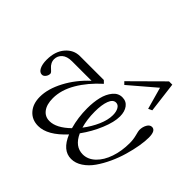

<svg xmlns="http://www.w3.org/2000/svg" viewBox="-167 -891 1095 1095"><g transform="rotate(45 380.5 -343.0)"><path d="M449.7 -502 434.6 -517.1 615.7 -696.8H642.1L665 -512.7L642.1 -502L605 -634.8ZM267.6 11.2Q217.8 11.2 187.3 -22.9Q156.7 -57.1 156.7 -113.8Q156.7 -177.7 195.8 -252Q234.9 -326.2 300.8 -386.7H143.6Q103.5 -386.7 83 -368.2Q62.5 -349.6 62.5 -322.8Q62.5 -308.1 69.3 -295.4Q76.2 -282.7 84.5 -275.9Q92.8 -269 99.6 -261.7Q106.4 -254.4 106.4 -249.5Q106.4 -234.9 97.2 -222.9Q87.9 -210.9 75.7 -210.9Q57.1 -210.9 45.9 -232.7Q34.7 -254.4 34.7 -290.5Q34.7 -358.4 69.6 -398.9Q104.5 -439.5 154.8 -439.5H347.2L362.8 -424.3Q294.4 -362.8 254.6 -294.9Q214.8 -227.1 214.8 -160.6Q214.8 -110.4 236.1 -82.3Q257.3 -54.2 293.5 -54.2Q349.1 -54.2 413.1 -116.7Q394 -184.1 394 -258.3Q394 -308.1 403.8 -348.9Q413.6 -389.6 436.3 -417.2Q459 -444.8 491.7 -444.8Q523.9 -444.8 541.7 -420.7Q559.6 -396.5 559.6 -357.9Q559.6 -312 533.4 -248.8Q507.3 -185.5 465.3 -127.4Q498.5 -54.2 562 -54.2Q603 -54.2 636.5 -86.2Q669.9 -118.2 688.2 -171.9Q706.5 -225.6 706.5 -289.6Q706.5 -318.8 699.2 -346.2Q691.9 -373.5 691.9 -380.9Q691.9 -405.8 702.9 -425.3Q713.9 -444.8 731 -444.8Q761.2 -444.8 761.2 -388.2Q761.2 -358.4 754.4 -318.4Q747.6 -278.3 734.6 -233.4Q721.7 -188.5 701.7 -145Q681.6 -101.6 657.2 -66.7Q632.8 -31.7 600.3 -10.3Q567.9 11.2 533.2 11.2Q463.9 11.2 426.3 -79.6Q342.8 11.2 267.6 11.2ZM438 -275.4Q438 -211.9 453.1 -161.1Q485.8 -203.6 505.9 -249.8Q525.9 -295.9 525.9 -334Q525.9 -362.3 515.6 -380.1Q505.4 -397.9 487.8 -397.9Q463.4 -397.9 450.7 -364.3Q438 -330.6 438 -275.4Z"/></g></svg>

Font: Elstob Light
Style: Italic
Weight: 300
Italic angle: -20°
Designer: Peter S. Baker
Version: Version 1.015